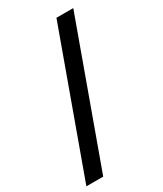

<svg xmlns="http://www.w3.org/2000/svg" viewBox="-194 -786 784 921"><g transform="rotate(-30 198.0 -325.0)"><path d="M94.2 61 374 -710.9H280.8L1 61Z"/></g></svg>

Font: Shabnam FD Medium
Style: Regular
Weight: 500
Foundry: DejaVu fonts team - Redesigned by Saber Rastikerdar - Based on Vazir font
Version: Version 5.00;October 20, 2019;FontCreator 12.0.0.2547 64-bit